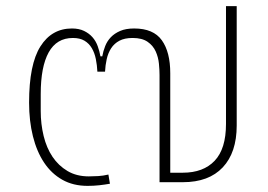

<svg xmlns="http://www.w3.org/2000/svg" viewBox="-20 -595 876 627"><path d="M266 12Q219 12 183.5 -8Q148 -28 124 -64Q100 -100 87.5 -150Q75 -200 75 -260Q75 -385 112 -443.5Q149 -502 215 -502Q238 -502 254.5 -494Q271 -486 282 -473.5Q293 -461 299 -444.5Q305 -428 308 -411H314Q317 -428 323.5 -444.5Q330 -461 342 -473.5Q354 -486 372.5 -494Q391 -502 418 -502Q481 -502 508.5 -463.5Q536 -425 536 -356V-31H577Q644 -31 681 -70Q718 -109 718 -190V-575H753V-185Q753 -97 707.5 -48.5Q662 0 577 0H501V-350Q501 -366 499 -387Q497 -408 488.5 -427Q480 -446 462 -458.5Q444 -471 413 -471Q387 -471 370 -462Q353 -453 343 -437.5Q333 -422 328.5 -402Q324 -382 323 -361H298Q297 -382 293 -402Q289 -422 280 -437.5Q271 -453 256 -462Q241 -471 218 -471Q165 -471 139 -424Q113 -377 113 -288V-232Q113 -190 122.5 -151Q132 -112 151.5 -83Q171 -54 200.5 -36.5Q230 -19 270 -19Q285 -19 301 -20Q317 -21 334 -25L339 5Q322 8 304 10Q286 12 266 12Z"/></svg>

Font: IBM Plex Sans Thai ExtraLight
Style: Regular
Weight: 200
Designer: Mike Abbink, Paul van der Laan, Pieter van Rosmalen, Ben Mitchell, Mark Frömberg
Foundry: Bold Monday
Version: Version 1.1